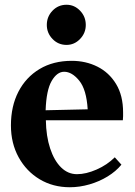

<svg xmlns="http://www.w3.org/2000/svg" viewBox="-20 -772 570 808"><path d="M274 16Q203 16 147 -17.5Q91 -51 58.5 -110Q26 -169 26 -244Q26 -325 57.5 -386Q89 -447 146.5 -481.5Q204 -516 282 -516Q341 -516 390 -491.5Q439 -467 468.5 -418.5Q498 -370 498 -299Q498 -292 498 -283Q498 -274 497 -266H173Q174 -199 191 -147.5Q208 -96 237 -67.5Q266 -39 304 -39Q342 -39 386.5 -58.5Q431 -78 463 -110L491 -79Q468 -51 433 -29.5Q398 -8 356.5 4Q315 16 274 16ZM250 -470Q220 -470 197.5 -431.5Q175 -393 172 -308L349 -312Q344 -395 313.5 -432.5Q283 -470 250 -470ZM260 -583Q225 -583 201 -608Q177 -633 177 -667Q177 -702 201 -727Q225 -752 260 -752Q293 -752 317 -727Q341 -702 341 -667Q341 -633 317 -608Q293 -583 260 -583Z"/></svg>

Font: Wittgenstein
Style: Bold
Weight: 700
Designer: Jörg Drees
Foundry: Jörg Drees
Version: Version 1.303; ttfautohint (v1.8.4.7-5d5b)